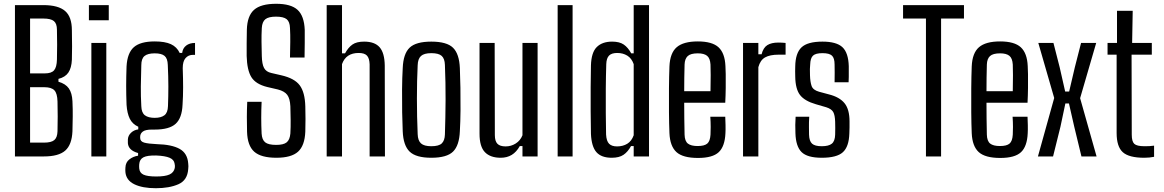

<svg xmlns="http://www.w3.org/2000/svg" viewBox="-20 -827 6151 1015"><path d="M59 0V-800H209Q288 -800 324 -769Q360 -738 360 -667Q361 -617 361 -581.5Q361 -546 360 -511Q358 -468 341.5 -443.5Q325 -419 289 -410V-395Q327 -384 344 -359.5Q361 -335 363 -292Q365 -248 364.5 -212Q364 -176 363 -133Q360 -62 325 -31Q290 0 212 0ZM139 -439H217Q252 -439 266 -455.5Q280 -472 281 -512Q282 -555 282 -591.5Q282 -628 281 -670Q281 -702 265 -715.5Q249 -729 209 -729H139ZM139 -73H212Q251 -73 267 -86.5Q283 -100 284 -133Q285 -176 285 -211.5Q285 -247 284 -290Q283 -333 267.5 -349.5Q252 -366 214 -366H139Z M450 -720V-800H555V-720ZM463 0V-600H542V0Z M804 168Q733 168 690 147Q647 126 643 83Q643 78 642.5 71.5Q642 65 643 59Q644 31 664 15.5Q684 0 710 -4V-18Q659 -32 656 -70Q656 -76 656 -80.5Q656 -85 656 -90Q657 -110 672.5 -125Q688 -140 711 -143V-157Q680 -171 666 -199.5Q652 -228 649 -273Q647 -326 647 -373Q647 -420 649 -476Q653 -547 687.5 -577.5Q722 -608 798 -608Q852 -608 883.5 -593.5Q915 -579 930 -547H943Q946 -572 964 -586Q982 -600 1011 -600V-537H1000Q976 -537 961 -520Q946 -503 946 -467Q948 -412 948 -365Q948 -318 945 -273Q942 -203 908.5 -172.5Q875 -142 798 -142Q794 -142 790 -142Q786 -142 783 -142Q749 -142 735 -131.5Q721 -121 721 -104V-98Q721 -79 742.5 -73Q764 -67 809 -65Q888 -63 929.5 -40Q971 -17 975 37Q977 52 975 67Q971 126 923 147Q875 168 804 168ZM798 -204Q831 -204 849 -217.5Q867 -231 868 -266Q870 -318 870 -370Q870 -422 867 -484Q866 -518 850 -531.5Q834 -545 798 -545Q761 -545 744 -531Q727 -517 727 -482Q725 -421 724.5 -370Q724 -319 727 -266Q728 -231 746 -217.5Q764 -204 798 -204ZM806 106Q853 106 876 95.5Q899 85 904 61Q906 50 903 38Q900 17 876.5 7Q853 -3 806 -5Q759 -6 738.5 4.5Q718 15 716 41Q715 51 716 63Q718 87 739 96.5Q760 106 806 106Z M1441 7Q1360 7 1324 -25Q1288 -57 1286 -131Q1285 -173 1285 -209Q1285 -245 1287 -289H1363Q1361 -245 1361 -204Q1361 -163 1363 -121Q1365 -88 1382 -74.5Q1399 -61 1440 -61Q1479 -61 1495.5 -74.5Q1512 -88 1515 -121Q1517 -154 1516.5 -193.5Q1516 -233 1515 -265Q1513 -306 1498.5 -325.5Q1484 -345 1449 -354L1393 -367Q1332 -382 1309 -419Q1286 -456 1284 -531Q1284 -564 1284 -599Q1284 -634 1285 -670Q1287 -743 1323 -775Q1359 -807 1440 -807Q1518 -807 1553 -775Q1588 -743 1591 -669Q1591 -638 1591 -600.5Q1591 -563 1590 -523H1513Q1514 -568 1514.5 -605.5Q1515 -643 1513 -679Q1512 -712 1495.5 -725.5Q1479 -739 1439 -739Q1400 -739 1383 -725.5Q1366 -712 1364 -679Q1362 -641 1362.5 -605.5Q1363 -570 1364 -531Q1365 -488 1376 -467.5Q1387 -447 1415 -441L1467 -429Q1537 -413 1564.5 -376Q1592 -339 1594 -265Q1595 -234 1595 -198Q1595 -162 1594 -131Q1591 -57 1555.5 -25Q1520 7 1441 7Z M1707 0V-800H1788V-545H1804Q1821 -576 1843 -591.5Q1865 -607 1905 -607Q1961 -607 1987 -577Q2013 -547 2014 -481L2015 0H1934V-487Q1933 -519 1920 -533Q1907 -547 1876 -547Q1809 -547 1788 -488V0Z M2260 7Q2179 7 2145.5 -25.5Q2112 -58 2109 -133Q2107 -174 2106 -233Q2105 -292 2105.5 -354.5Q2106 -417 2109 -467Q2112 -543 2145.5 -575Q2179 -607 2260 -607Q2342 -607 2375 -574.5Q2408 -542 2411 -467Q2413 -421 2414 -362.5Q2415 -304 2414.5 -244Q2414 -184 2411 -133Q2408 -58 2375 -25.5Q2342 7 2260 7ZM2260 -54Q2300 -54 2315.5 -69Q2331 -84 2332 -116Q2335 -207 2335.5 -298Q2336 -389 2332 -484Q2331 -517 2315 -531.5Q2299 -546 2260 -546Q2222 -546 2205.5 -531Q2189 -516 2188 -482Q2184 -402 2184 -306Q2184 -210 2188 -118Q2189 -84 2205.5 -69Q2222 -54 2260 -54Z M2627 7Q2572 7 2543.5 -22.5Q2515 -52 2515 -120V-600H2595L2596 -113Q2596 -81 2609.5 -67Q2623 -53 2653 -53Q2682 -53 2706.5 -68.5Q2731 -84 2742 -112V-600H2822V0H2742V-55H2728Q2710 -23 2685 -8Q2660 7 2627 7Z M2928 0V-800H3007V0Z M3330 -800H3411V0H3330V-55H3316Q3299 -24 3276 -8.5Q3253 7 3214 7Q3159 7 3133 -22.5Q3107 -52 3104 -119Q3103 -174 3102.5 -238.5Q3102 -303 3102.5 -366.5Q3103 -430 3104 -481Q3106 -550 3135 -578.5Q3164 -607 3216 -607Q3255 -607 3277.5 -591.5Q3300 -576 3317 -545H3330ZM3242 -53Q3273 -53 3296 -67Q3319 -81 3330 -112V-488Q3319 -519 3296 -533Q3273 -547 3243 -547Q3213 -547 3199.5 -533Q3186 -519 3185 -488Q3183 -426 3182.5 -359Q3182 -292 3182.5 -229Q3183 -166 3184 -116Q3186 -81 3200 -67Q3214 -53 3242 -53Z M3735 -210H3814Q3815 -193 3815.5 -166Q3816 -139 3815 -123Q3812 -53 3779.5 -22.5Q3747 8 3670 8Q3590 8 3556 -23Q3522 -54 3519 -123Q3517 -171 3516.5 -233.5Q3516 -296 3516.5 -360Q3517 -424 3519 -476Q3522 -547 3557.5 -577.5Q3593 -608 3669 -608Q3745 -608 3778.5 -577Q3812 -546 3815 -478Q3816 -467 3816.5 -435Q3817 -403 3816.5 -362Q3816 -321 3814 -284H3597Q3597 -243 3597.5 -200.5Q3598 -158 3599 -115Q3600 -81 3616.5 -68Q3633 -55 3668 -55Q3704 -55 3719 -68Q3734 -81 3736 -115Q3737 -130 3737 -156Q3737 -182 3735 -210ZM3669 -545Q3631 -545 3615.5 -530.5Q3600 -516 3599 -486Q3598 -451 3597.5 -416.5Q3597 -382 3597 -345H3736Q3737 -389 3737 -430Q3737 -471 3736 -486Q3734 -519 3718 -532Q3702 -545 3669 -545Z M3908 0V-600H3989V-540H4006Q4015 -575 4036.5 -588.5Q4058 -602 4095 -602Q4104 -602 4113.5 -601.5Q4123 -601 4133 -600V-538H4096Q4050 -538 4024.5 -523.5Q3999 -509 3989 -472V0Z M4324 7Q4248 7 4217.5 -23Q4187 -53 4185 -123Q4183 -167 4186 -210H4258Q4256 -179 4256.5 -155.5Q4257 -132 4257 -115Q4258 -81 4273 -67.5Q4288 -54 4324 -54Q4361 -54 4377.5 -67.5Q4394 -81 4395 -115Q4396 -152 4395 -183Q4394 -218 4385 -234.5Q4376 -251 4348 -260L4293 -276Q4234 -293 4209.5 -324.5Q4185 -356 4184 -422Q4183 -452 4184 -476Q4185 -546 4217 -576.5Q4249 -607 4328 -607Q4402 -607 4433.5 -577.5Q4465 -548 4467 -477Q4467 -470 4467 -454Q4467 -438 4467 -420.5Q4467 -403 4466 -392H4392Q4393 -416 4392.5 -443Q4392 -470 4392 -486Q4392 -520 4378 -533Q4364 -546 4328 -546Q4292 -546 4278 -533Q4264 -520 4263 -486Q4262 -477 4261.5 -462Q4261 -447 4262 -429Q4263 -394 4270.5 -372.5Q4278 -351 4310 -342L4362 -328Q4418 -314 4444.5 -281.5Q4471 -249 4471 -185Q4471 -167 4471 -153.5Q4471 -140 4470 -121Q4468 -52 4436 -22.5Q4404 7 4324 7Z M4875 0V-729H4754V-800H5076V-729H4955V0Z M5333 -210H5412Q5413 -193 5413.5 -166Q5414 -139 5413 -123Q5410 -53 5377.5 -22.5Q5345 8 5268 8Q5188 8 5154 -23Q5120 -54 5117 -123Q5115 -171 5114.5 -233.5Q5114 -296 5114.5 -360Q5115 -424 5117 -476Q5120 -547 5155.5 -577.5Q5191 -608 5267 -608Q5343 -608 5376.5 -577Q5410 -546 5413 -478Q5414 -467 5414.5 -435Q5415 -403 5414.5 -362Q5414 -321 5412 -284H5195Q5195 -243 5195.5 -200.5Q5196 -158 5197 -115Q5198 -81 5214.5 -68Q5231 -55 5266 -55Q5302 -55 5317 -68Q5332 -81 5334 -115Q5335 -130 5335 -156Q5335 -182 5333 -210ZM5267 -545Q5229 -545 5213.5 -530.5Q5198 -516 5197 -486Q5196 -451 5195.5 -416.5Q5195 -382 5195 -345H5334Q5335 -389 5335 -430Q5335 -471 5334 -486Q5332 -519 5316 -532Q5300 -545 5267 -545Z M5467 0 5553 -309 5469 -600H5549L5582 -471L5611 -343H5632L5662 -471L5695 -600H5775L5690 -308L5777 0H5697L5659 -157L5631 -280H5612L5586 -157L5547 0Z M6029 7Q5948 7 5915.5 -22.5Q5883 -52 5883 -124V-538H5835V-600H5885V-770H5968L5965 -600H6069V-538H5962L5963 -115Q5963 -79 5976.5 -66.5Q5990 -54 6030 -54Q6045 -54 6056 -54.5Q6067 -55 6081 -57V2Q6057 7 6029 7Z"/></svg>

Font: Big Shoulders Text
Style: Regular
Weight: 400
Designer: Patric King
Foundry: XO Type Co
Version: Version 1.000; ttfautohint (v1.8.2)